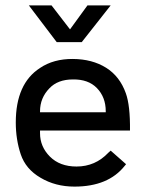

<svg xmlns="http://www.w3.org/2000/svg" viewBox="-20 -692 552 719"><path d="M394.5 -671.9 286.1 -534.2H192.4L87.9 -671.9H172.9L242.2 -582L307.6 -671.9ZM129.9 -271.5H376V-275.4Q376 -328.1 342.8 -362.3Q310.5 -395.5 252.9 -394.5Q196.3 -394.5 165 -361.3Q129.9 -325.2 129.9 -275.4ZM129.9 -203.1V-193.4Q129.9 -142.6 167 -105.5Q204.1 -68.4 266.6 -68.4Q336.9 -68.4 385.7 -120.1L394.5 -127.9Q437.5 -89.8 452.1 -77.1L447.3 -71.3Q385.7 6.8 258.8 6.8Q187.5 6.8 131.8 -26.4Q76.2 -58.6 57.6 -114.3Q39.1 -169.9 39.1 -233.4Q39.1 -378.9 129.9 -437.5Q180.7 -471.7 252.9 -471.2Q325.2 -470.7 377 -438.5Q428.7 -406.2 451.2 -342.8Q467.8 -296.9 466.8 -203.1Z"/></svg>

Font: BF_TEXT
Style: Regular
Weight: 400
Foundry: EA DICE
Version: Version 1.404